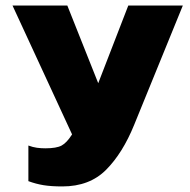

<svg xmlns="http://www.w3.org/2000/svg" viewBox="-20 -494 682 690"><path d="M204 176Q164 176 136.5 171.5Q109 167 82 157V29Q98 35 112.5 37Q127 39 143 39Q183 39 201.5 29Q220 19 239 -11L25 -474H222L333 -195L441 -474H637L462 -45Q421 56 361.5 116Q302 176 204 176Z"/></svg>

Font: Kanit
Style: Bold
Weight: 700
Designer: Katatrad Team
Foundry: CadsonDemak
Version: Version 2.000; ttfautohint (v1.8.3)